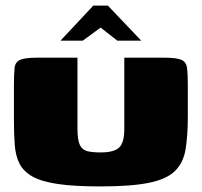

<svg xmlns="http://www.w3.org/2000/svg" viewBox="-20 -667 724 689"><path d="M654 -250Q654 -180 646 -131.5Q638 -83 608 -53.5Q578 -24 514.5 -11Q451 2 340 2Q248 2 189 -6.5Q130 -15 97.5 -33Q65 -51 50.5 -79Q36 -107 33 -146Q30 -185 30 -236V-362Q30 -403 32.5 -424Q35 -445 52.5 -452.5Q70 -460 113 -460H258V-205Q258 -165 266.5 -147Q275 -129 293.5 -124.5Q312 -120 341 -120Q389 -120 407.5 -137.5Q426 -155 426 -203V-460H569Q613 -460 630.5 -452.5Q648 -445 651 -424Q654 -403 654 -362ZM197 -521 315 -647H367L487 -521H401L341 -568L277 -521Z"/></svg>

Font: Genos Black
Style: Regular
Weight: 900
Designer: Robert E. Leuschke
Foundry: Robert E. Leuschke
Version: Version 1.010